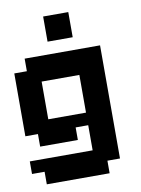

<svg xmlns="http://www.w3.org/2000/svg" viewBox="-80 -644 590 806"><g transform="rotate(-10 214.5 -241.0)"><path d="M375 53.6H321.4V107.1H53.6V53.6H0V0H267.9V-107.1H214.3V-53.6H53.6V-107.1H0V-375H53.6V-428.6H375ZM267.9 -321.4H107.1V-160.7H267.9ZM267.9 -589.3V-482.1H160.7V-589.3Z"/></g></svg>

Font: Jersey 10
Style: Regular
Weight: 400
Designer: Sarah Cadigan-Fried
Version: Version 1.000